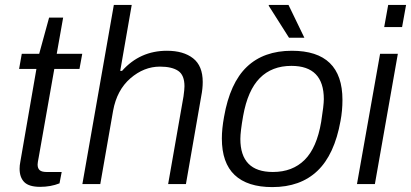

<svg xmlns="http://www.w3.org/2000/svg" viewBox="-20 -743 1659 775"><path d="M142.1 11.2Q97.2 11.2 78.1 -7.8Q59.1 -26.9 59.1 -62Q59.1 -75.2 62 -89.8L127 -464.8H57.1L67.9 -525.9H138.2L178.2 -671.9H234.9L209 -525.9H312L300.8 -464.8H199.2L136.2 -107.9Q131.8 -85.9 131.8 -79.1Q131.8 -63.5 140.1 -56.2Q148.4 -48.8 168 -48.8H229L220.2 -2.9Q184.6 11.2 142.1 11.2Z M312.5 0 439.5 -723.1H511.7L465.3 -457H472.7Q544.9 -538.1 653.8 -538.1Q720.7 -538.1 759.5 -507.6Q798.3 -477.1 798.3 -412.1Q798.3 -385.7 792.5 -356L730.5 0H658.7L720.7 -354Q724.6 -382.3 724.6 -395Q724.6 -439.9 699.2 -457Q673.8 -474.1 625.5 -474.1Q561 -474.1 506.3 -426.8Q451.7 -379.4 436.5 -295.9L384.8 0Z M1146.5 -590.8 1064.5 -720.2 1065.4 -723.1H1144.5L1208.5 -590.8ZM1079.1 12.2Q979 12.2 927.2 -36.6Q875.5 -85.4 875.5 -184.1Q875.5 -222.7 884.3 -271Q908.2 -408.2 976.3 -473.1Q1044.4 -538.1 1158.2 -538.1Q1362.3 -538.1 1362.3 -339.8Q1362.3 -295.9 1354.5 -254.9Q1330.1 -118.7 1261.2 -53.2Q1192.4 12.2 1079.1 12.2ZM1081.5 -48.8Q1160.6 -48.8 1209.7 -97.7Q1258.8 -146.5 1276.4 -251Q1287.1 -318.4 1287.1 -342.8Q1287.1 -477.1 1156.2 -477.1Q1077.6 -477.1 1028.8 -428Q980 -378.9 961.4 -274.9Q950.2 -211.4 950.2 -182.1Q950.2 -48.8 1081.5 -48.8Z M1530.8 -633.8 1546.9 -723.1H1619.1L1603 -633.8ZM1420.9 0 1514.2 -525.9H1585.9L1493.2 0Z"/></svg>

Font: Archivo Light
Style: Italic
Weight: 300
Italic angle: -10°
Designer: Hector Gatti
Foundry: Omnibus-Type
Version: Version 2.001